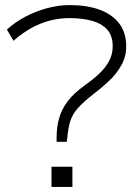

<svg xmlns="http://www.w3.org/2000/svg" viewBox="-20 -733 550 753"><path d="M202 -177V-193Q202 -235 212 -270Q222 -305 246 -336.5Q270 -368 312 -398Q342 -419 367 -442Q392 -465 407 -492Q422 -519 422 -551Q422 -595 398.5 -619Q375 -643 336.5 -652.5Q298 -662 253 -662Q193 -662 138.5 -640Q84 -618 33 -573L7 -617Q39 -646 79.5 -667.5Q120 -689 165 -701Q210 -713 253 -713Q321 -713 370.5 -695Q420 -677 447.5 -641Q475 -605 475 -551Q475 -512 456.5 -478Q438 -444 407.5 -415.5Q377 -387 345 -363Q307 -333 285.5 -309Q264 -285 255.5 -257.5Q247 -230 244 -193L242 -177ZM182 0V-79H264V0Z"/></svg>

Font: Nunito Sans 7pt SemiExpanded ExtraLight
Style: Regular
Weight: 250
Width: 6
Designer: Vernon Adams
Foundry: Vernon Adams
Version: Version 3.101;gftools[0.9.27]